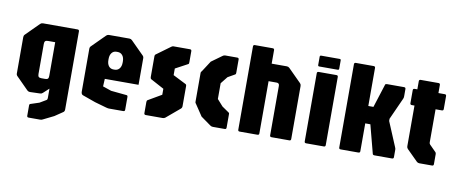

<svg xmlns="http://www.w3.org/2000/svg" viewBox="-72 -979 3457 1457"><g transform="rotate(10 1657.0 -251.0)"><path d="M196.5 173.5Q184 173.5 184 161V81Q184 71 191 69.5L258 47.5L307 18.5Q314.5 14 314.5 3V-70.5L271 -30.5Q262.5 -22 251 -22L172 -19.5Q160.5 -19.5 152 -27.5L59 -121Q50.5 -129 50.5 -141V-421.5Q50.5 -433.5 59 -441.5L159 -541.5Q167.5 -550 179 -550H446.5Q459 -550 459 -537.5V65Q459 78 450.5 85L387 128L307 167.5Q300 171 296.2 172.2Q292.5 173.5 284 173.5ZM240 -137.5H269.5Q284.5 -137.5 290.2 -143.8Q296 -150 296 -165.5V-425H240.5Q225 -425 219 -418.5Q213 -412 213 -397V-165.5Q213 -150 219 -143.8Q225 -137.5 240 -137.5Z M783 0Q778 0 772.8 -1.5Q767.5 -3 762.5 -4L673 -29.5L573.5 -65Q559.5 -70 559.5 -92.5V-421.5Q559.5 -433.5 568 -441.5L668 -541.5Q676.5 -550 688 -550H846.5Q858 -550 866.5 -541.5L966.5 -441.5Q975 -433.5 975 -421.5V-216.5H715L712 -158L778 -135.5L900 -123.5Q908 -122 908 -111V-12.5Q908 0 895.5 0ZM767.5 -298H775.5Q799 -298 813 -315.2Q827 -332.5 827 -362V-370.5Q827 -400 813 -417.2Q799 -434.5 775.5 -434.5H767Q744 -434.5 730.5 -417.2Q717 -400 717 -370.5V-362Q717 -332.5 730.5 -315.2Q744 -298 767.5 -298Z M1068.5 0Q1056 0 1056 -12.5V-99Q1056 -110.5 1063.5 -114L1165.5 -173.5V-219.5L1063.5 -274.5Q1056 -279 1056 -290V-451Q1056 -456 1057.5 -459.8Q1059 -463.5 1063 -466L1169.5 -544Q1174.5 -547.5 1178 -548.8Q1181.5 -550 1185.5 -550H1312.5Q1325 -550 1325 -537.5V-453.5Q1325 -445 1324 -442Q1323 -439 1318.5 -436.5L1224.5 -386V-335L1323.5 -285Q1332 -281.5 1332 -270V-115Q1332 -102.5 1323.5 -95L1218.5 -6.5Q1210.5 0 1198.5 0Z M1585.5 0Q1574.5 0 1565.5 -6.5L1488 -62L1431.5 -146.5Q1427.5 -153 1425.2 -155.5Q1423 -158 1423 -165.5V-384.5Q1423 -392 1424.8 -394.8Q1426.5 -397.5 1431.5 -403.5L1484 -484.5L1565.5 -543.5Q1569.5 -546.5 1574 -548.2Q1578.5 -550 1585.5 -550H1677Q1689.5 -550 1689.5 -537.5V-437Q1689.5 -433 1688.8 -428.5Q1688 -424 1684 -421.5L1629.5 -390.5L1586.5 -336.5V-215L1631 -165L1684 -128.5Q1689 -125.5 1689.2 -121.2Q1689.5 -117 1689.5 -113V-12.5Q1689.5 0 1677 0Z M1792 0Q1779.5 0 1779.5 -12.5V-654Q1779.5 -666.5 1792 -666.5H1929.5Q1942 -666.5 1942 -654V-550H2059.5Q2071 -550 2079.5 -541.5L2179.5 -441.5Q2187.5 -433.5 2187.5 -421.5V-12.5Q2187.5 0 2175 0H2037.5Q2025 0 2025 -12.5V-394Q2025 -415 2004 -415H1942V-12.5Q1942 0 1929.5 0Z M2304 0Q2291.5 0 2291.5 -12.5V-537.5Q2291.5 -550 2304 -550H2441Q2453.5 -550 2453.5 -537.5V-12.5Q2453.5 0 2441 0ZM2301.5 -591.5Q2291.5 -591.5 2291.5 -601.5V-665Q2291.5 -675 2301.5 -675H2444.5Q2453.5 -675 2453.5 -665V-601.5Q2453.5 -591.5 2444.5 -591.5Z M2832 0Q2826 0 2822 -2Q2818 -4 2817 -7.5L2759.5 -227H2720V-361H2759.5L2817 -541.5Q2818 -546 2822 -547.5Q2826 -549 2832 -549H2962.5Q2975 -549 2975 -536.5V-480.5Q2975 -473.5 2974 -469.5Q2973 -465.5 2971 -461L2895.5 -293.5V-276.5L2974.5 -88Q2977 -82.5 2978 -78.2Q2979 -74 2979 -69V-12.5Q2979 0 2966.5 0ZM2570 0Q2557.5 0 2557.5 -12.5V-654Q2557.5 -666.5 2570 -666.5H2707.5Q2720 -666.5 2720 -654V-12.5Q2720 0 2707.5 0Z M3176 0Q3164.5 0 3156 -8.5L3072.5 -91.5Q3064.5 -100 3064.5 -111.5V-425H3043.5Q3031 -425 3031 -437.5V-537.5Q3031 -550 3043.5 -550H3064.5V-612.5Q3064.5 -625 3077 -625H3214.5Q3227 -625 3227 -612.5V-550H3275.5Q3288 -550 3288 -537.5V-437.5Q3288 -425 3275.5 -425H3227V-169.5Q3227 -160 3233 -154L3282 -104.5Q3287 -100 3287 -89.5V-12.5Q3287 0 3274.5 0Z"/></g></svg>

Font: Jaro 24pt
Style: Regular
Weight: 400
Designer: Agyei Archer, Celine Hurka, Mirko Velimirović
Version: Version 1.000